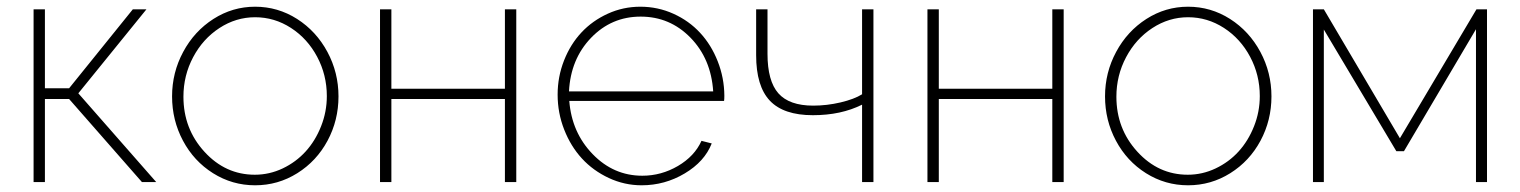

<svg xmlns="http://www.w3.org/2000/svg" viewBox="-20 -548 4577 578"><path d="M81.1 0V-520H115.2V-282.2H188L379.9 -520H420.9L215.8 -267.1L450.2 0H407.2L188 -250H115.2V0Z M748 -527.8Q816.4 -527.8 874.3 -491Q932.1 -454.1 965.6 -391.8Q999 -329.6 999 -257.8Q999 -186 966.1 -124.5Q933.1 -63 875 -26.6Q816.9 9.8 748 9.8Q679.2 9.8 621.3 -26.6Q563.5 -63 530.8 -124.5Q498 -186 498 -257.8Q498 -329.6 531.5 -391.8Q564.9 -454.1 622.6 -491Q680.2 -527.8 748 -527.8ZM747.1 -22Q791 -22 831.1 -41Q871.1 -60.1 900.1 -92Q929.2 -124 946.5 -167.7Q963.9 -211.4 963.9 -258.8Q963.9 -322.3 934.8 -377Q905.8 -431.6 856 -463.9Q806.2 -496.1 748 -496.1Q690.4 -496.1 640.6 -463.6Q590.8 -431.2 561.5 -376Q532.2 -320.8 532.2 -256.8Q532.2 -160.2 595.5 -91.1Q658.7 -22 747.1 -22Z M1124 0V-520H1158.2V-280.8H1500V-520H1534.2V0H1500V-250H1158.2V0Z M1911.6 9.8Q1859.9 9.8 1812.7 -12.2Q1765.6 -34.2 1731.9 -70.8Q1698.2 -107.4 1678.5 -157.7Q1658.7 -208 1658.7 -263.2Q1658.7 -316.9 1678 -366Q1697.3 -415 1730.5 -450.4Q1763.7 -485.8 1809.8 -506.8Q1856 -527.8 1907.7 -527.8Q1960.4 -527.8 2007.3 -506.6Q2054.2 -485.4 2087.6 -449.2Q2121.1 -413.1 2140.6 -363.5Q2160.2 -314 2160.6 -259.8Q2160.6 -249 2159.7 -244.1H1693.8Q1701.2 -148.9 1764.2 -84Q1827.1 -19 1913.6 -19Q1970.7 -19 2020.8 -48.3Q2070.8 -77.6 2091.8 -124L2122.6 -116.2Q2101.1 -61.5 2041.3 -25.9Q1981.4 9.8 1911.6 9.8ZM1692.9 -272.9H2127Q2120.6 -371.1 2058.6 -434.6Q1996.6 -498 1908.7 -498Q1820.8 -498 1759.3 -434.1Q1697.8 -370.1 1692.9 -272.9Z M2575.2 0V-232.9Q2511.7 -201.2 2427.2 -201.2Q2338.9 -201.2 2297.6 -244.9Q2256.3 -288.6 2256.3 -381.8V-520H2290.5V-386.2Q2290.5 -304.2 2323.2 -267.1Q2356 -230 2428.2 -230Q2469.2 -230 2510.5 -239.7Q2551.8 -249.5 2575.2 -264.2V-520H2609.4V0Z M2772 0V-520H2806.2V-280.8H3147.9V-520H3182.1V0H3147.9V-250H2806.2V0Z M3556.6 -527.8Q3625 -527.8 3682.9 -491Q3740.7 -454.1 3774.2 -391.8Q3807.6 -329.6 3807.6 -257.8Q3807.6 -186 3774.7 -124.5Q3741.7 -63 3683.6 -26.6Q3625.5 9.8 3556.6 9.8Q3487.8 9.8 3429.9 -26.6Q3372.1 -63 3339.4 -124.5Q3306.6 -186 3306.6 -257.8Q3306.6 -329.6 3340.1 -391.8Q3373.5 -454.1 3431.2 -491Q3488.8 -527.8 3556.6 -527.8ZM3555.7 -22Q3599.6 -22 3639.6 -41Q3679.7 -60.1 3708.7 -92Q3737.8 -124 3755.1 -167.7Q3772.5 -211.4 3772.5 -258.8Q3772.5 -322.3 3743.4 -377Q3714.4 -431.6 3664.6 -463.9Q3614.7 -496.1 3556.6 -496.1Q3499 -496.1 3449.2 -463.6Q3399.4 -431.2 3370.1 -376Q3340.8 -320.8 3340.8 -256.8Q3340.8 -160.2 3404.1 -91.1Q3467.3 -22 3555.7 -22Z M3932.6 0V-520H3965.3L4194.3 -131.8L4424.8 -520H4456.5V0H4423.3V-460L4206.5 -92.8H4183.6L3965.3 -459V0Z"/></svg>

Font: Rawline ExtraLight
Style: Regular
Weight: 275
Designer: Matt McInerney, Pablo Impallari, Rodrigo Fuenzalida
Foundry: Matt McInerney, Pablo Impallari, Rodrigo Fuenzalida
Version: Version 4.020;PS 004.020;hotconv 1.0.88;makeotf.lib2.5.64775